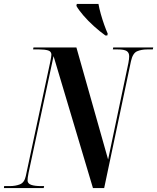

<svg xmlns="http://www.w3.org/2000/svg" viewBox="-54 -955 798 975"><path d="M-34 0 -33 -10H-5Q25 -10 47.5 -19Q70 -28 77 -61L201 -640Q207 -669 207 -677Q207 -694 190 -699Q173 -704 145 -704H114L116 -714H334L495 -145L598 -635Q602 -656 602 -669Q602 -688 589 -696Q576 -704 544 -704H519L521 -714H724L722 -704H694Q664 -704 642 -694.5Q620 -685 611 -644L475 0H418L218 -670L91 -77Q88 -62 87 -53.5Q86 -45 86 -39Q86 -23 104 -16.5Q122 -10 155 -10H170L168 0ZM481 -775Q453 -795 423 -822Q393 -849 369 -877Q345 -905 334 -925L336 -935H446Q450 -912 458 -883.5Q466 -855 475.5 -828.5Q485 -802 493 -784L491 -775Z"/></svg>

Font: Noto Serif Display ExtraCondensed
Style: Bold Italic
Weight: 700
Width: 2
Italic angle: -12°
Designer: Monotype Design Team
Foundry: Monotype Imaging Inc.
Version: Version 2.009